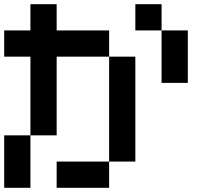

<svg xmlns="http://www.w3.org/2000/svg" viewBox="-20 -895 1040 915"><path d="M0 -250H125V0H0ZM0 -625V-750H125V-875H250V-750H500V-625H250V-250H125V-625ZM250 0V-125H500V0ZM500 -125V-625H625V-125ZM750 -500V-750H875V-500ZM750 -875V-750H625V-875Z"/></svg>

Font: Galmuri7 Regular
Style: Regular
Weight: 400
Designer: Lee Minseo (quiple)
Version: Version 2.399;hotconv 1.1.1;makeotfexe 2.6.0 DEVELOPMENT